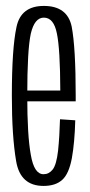

<svg xmlns="http://www.w3.org/2000/svg" viewBox="-20 -624 304 648"><path d="M127 3.5V-36Q95 -36 84 -101.5Q72 -166 72 -301Q72 -456.5 84 -510.5Q96.5 -564.5 128 -564.5Q161.5 -564.5 172 -511Q183 -459 183.5 -318.5H65V-282H235.5Q235.5 -292 235.5 -301Q235.5 -463 222 -534Q207.5 -604 128 -604Q50 -604 35.5 -532Q20 -460 20 -301Q20 -164.5 34.5 -80Q48.5 3.5 127 3.5ZM127 -36V3.5Q167.5 3.5 190 -17Q212.5 -37 222.5 -90Q232 -142.5 234 -218L182.5 -221.5Q181 -164 176 -115.5Q170.5 -67.5 157.5 -51.5Q145 -36 127 -36Z"/></svg>

Font: Anybody ExtraCondensed Light
Style: Regular
Weight: 300
Width: 2
Version: Version 1.113;gftools[0.9.25]